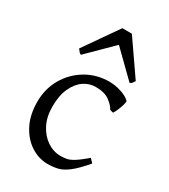

<svg xmlns="http://www.w3.org/2000/svg" viewBox="-181 -805 800 908"><g transform="rotate(30 218.5 -351.5)"><path d="M227.1 14.6Q179.7 14.6 136.5 -12.9Q93.3 -40.5 66.2 -92.5Q39.1 -144.5 39.1 -216.8Q39.1 -287.1 72 -344.2Q105 -401.4 161.6 -435.1Q218.3 -468.8 288.1 -468.8Q320.3 -468.8 353.3 -458Q386.2 -447.3 402.8 -430.2Q404.3 -422.4 399.7 -406.7Q395 -391.1 388.2 -375.2Q381.3 -359.4 375 -350.1L356.9 -355Q349.1 -372.1 321.8 -393.6Q294.4 -415 244.1 -415Q210 -415 179.9 -394.8Q149.9 -374.5 131.1 -333.7Q112.3 -293 112.3 -231.9Q112.3 -176.8 133.5 -135.5Q154.8 -94.2 189 -71.5Q223.1 -48.8 262.2 -48.8Q280.8 -48.8 296.4 -52Q312 -55.2 333.5 -68.6Q355 -82 391.1 -112.8L410.2 -92.8Q367.7 -43 338.1 -20.3Q308.6 2.4 283.2 8.5Q257.8 14.6 227.1 14.6ZM106.4 -511.2Q98.6 -515.1 95 -519.5Q91.3 -523.9 84.5 -533.2L213.4 -718.3H265.6L393.6 -533.2Q387.7 -523.9 384.3 -519.5Q380.9 -515.1 372.6 -511.2L238.8 -642.1Z"/></g></svg>

Font: David Libre
Style: Regular
Weight: 400
Designer: Ismar David, J. Victor Gaultney, Annie Olsen and Meir Sadan
Foundry: Monotype Imaging Inc. & SIL International
Version: Version 1.100; ttfautohint (v1.8.4.7-5d5b)